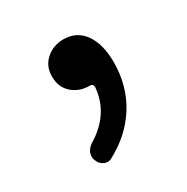

<svg xmlns="http://www.w3.org/2000/svg" viewBox="-86 -201 449 460"><g transform="rotate(-30 138.5 29.0)"><path d="M101.6 178.7Q95.7 182.6 88.9 182.6Q84 182.6 80.1 180.7Q68.4 175.8 64.5 165Q61.5 159.2 61.5 153.3Q61.5 147.5 63.5 141.6Q68.4 130.9 79.1 124Q146.5 83 152.3 11.7Q152.3 7.8 149.9 5.4Q147.5 2.9 143.6 2.9Q142.6 2.9 141.6 2.9Q114.3 2.9 94.7 -14.2Q75.2 -31.2 75.2 -61.5Q75.2 -89.8 95.2 -107.4Q115.2 -125 143.6 -125Q179.7 -125 200.2 -96.2Q220.7 -67.4 220.7 -17.6Q220.7 46.9 189.5 97.7Q158.2 148.4 101.6 178.7Z"/></g></svg>

Font: irohamaru Regular
Style: Regular
Weight: 400
Designer: [Source Han Sans]
Ryoko NISHIZUKA  (kana & ideographs); Paul D. Hunt (Latin, Greek & Cyrillic); Wenlong ZHANG  (bopomofo
Version: Version 1.00